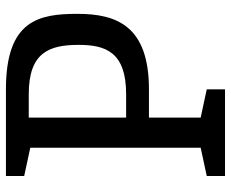

<svg xmlns="http://www.w3.org/2000/svg" viewBox="-84 -676 760 631"><g transform="rotate(-90 295.5 -360.0)"><path d="M225 -80V-250H318C527 -250 566 -357 566 -485C566 -612 545 -720 318 -720H33V-660L126 -640V-80L33 -60V0H318V-60ZM225 -325V-645H302C439 -645 464 -578 464 -481C464 -393 441 -325 302 -325Z"/></g></svg>

Font: Hermeneus One
Style: Regular
Weight: 400
Designer: Rodrigo Fuenzalida, Pablo Impallari
Foundry: Pablo Impallari, Rodrigo Fuenzalida
Version: Version 1.002